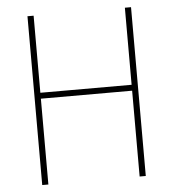

<svg xmlns="http://www.w3.org/2000/svg" viewBox="-52 -762 728 809"><g transform="rotate(-5 312.5 -357.0)"><path d="M532 0H506V-363H120V0H94V-714H120V-388H506V-714H532Z"/></g></svg>

Font: Noto Sans Myanmar UI SemiCondensed Thin
Style: Regular
Weight: 100
Width: 4
Designer: Monotype Design Team
Foundry: Monotype Imaging Inc.
Version: Version 2.103; ttfautohint (v1.8.4.7-5d5b)